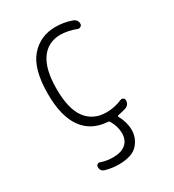

<svg xmlns="http://www.w3.org/2000/svg" viewBox="-181 -632 863 954"><g transform="rotate(-30 250.0 -155.0)"><path d="M275.4 8.8Q184.6 2.9 136.2 -64.5Q87.9 -131.8 87.9 -259.8Q87.9 -402.3 143.1 -466.3Q198.2 -530.3 287.1 -530.3Q333 -530.3 377.9 -514.6Q402.3 -505.9 402.3 -481.4Q402.3 -472.7 394 -467.8Q385.7 -462.9 377.9 -465.8Q333 -483.4 289.1 -484.4Q216.8 -484.4 177.2 -428.2Q137.7 -372.1 137.7 -259.8Q137.7 -144.5 179.2 -89.8Q220.7 -35.2 295.9 -35.2Q340.8 -35.2 384.8 -53.7Q392.6 -57.6 400.4 -53.2Q408.2 -48.8 408.2 -40Q408.2 -13.7 383.8 -4.9Q368.2 0 339.8 5.9Q331.1 7.8 335 13.7Q359.4 58.6 359.4 101.6Q359.4 149.4 327.1 184.6Q294.9 219.7 217.8 219.7Q181.6 219.7 143.6 209Q120.1 202.1 121.1 177.7Q121.1 169.9 127.9 165Q134.8 160.2 141.6 163.1Q174.8 174.8 211.9 174.8Q258.8 174.8 284.2 153.3Q309.6 131.8 309.6 91.8Q309.6 54.7 288.1 16.6Q283.2 8.8 275.4 8.8Z"/></g></svg>

Font: Rounded-X Mgen+ 1m light
Style: Regular
Weight: 200
Designer: [Source Han Sans]
Ryoko NISHIZUKA  (kana & ideographs); Paul D. Hunt (Latin, Greek & Cyrillic); Wenlong ZHANG  (bopomofo
Version: Version 1.059.20150602